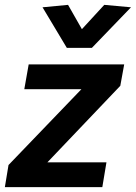

<svg xmlns="http://www.w3.org/2000/svg" viewBox="-34 -770 559 790"><path d="M-14 0 1 -91 301 -403H66L84 -505H477L461 -417L161 -102H404L387 0ZM241 -573 141 -740 246 -750 303 -650 395 -750 505 -740 344 -573Z"/></svg>

Font: Livvic SemiBold
Style: Italic
Weight: 600
Italic angle: -10°
Designer: Jacques Le Bailly, Baron von Fonthausen
Version: Version 1.001; ttfautohint (v1.8.2)